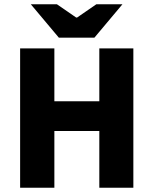

<svg xmlns="http://www.w3.org/2000/svg" viewBox="-20 -877 718 897"><path d="M74 0V-651H234V-404H444V-651H603V0H444V-265H234V0ZM255 -701 124 -857H246L336 -795H340L430 -857H552L421 -701Z"/></svg>

Font: Source Sans 3 ExtraLight ExtraBold
Style: Regular
Weight: 800
Version: Version 3.052;hotconv 1.1.0;makeotfexe 2.6.0